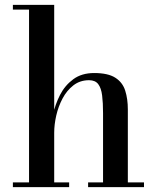

<svg xmlns="http://www.w3.org/2000/svg" viewBox="-20 -770 644 790"><path d="M33 0V-19.5H99.5V-730.5H33V-750H203V-19.5H264.5V0ZM342.5 0V-19.5H404V-305Q404 -347 400.2 -377.2Q396.5 -407.5 384.2 -423.8Q372 -440 346.5 -440Q309.5 -440 282.2 -419Q255 -398 237.5 -365Q220 -332 211.5 -294.8Q203 -257.5 203 -224L189.5 -222Q189.5 -256 198.2 -298.2Q207 -340.5 227 -379.5Q247 -418.5 281.5 -444Q316 -469.5 367.5 -469.5Q424.5 -469.5 454.5 -450.2Q484.5 -431 495.2 -397Q506 -363 506 -319.5V-19.5H572.5V0Z"/></svg>

Font: Bodoni Moda Medium
Style: Regular
Weight: 500
Designer: Owen Earl
Foundry: indestructible type
Version: Version 2.005